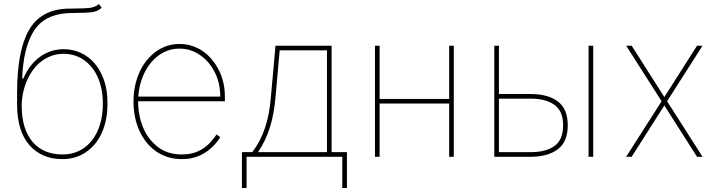

<svg xmlns="http://www.w3.org/2000/svg" viewBox="-20 -770 3533 943"><path d="M286.2 11.4Q183.6 11.4 123.6 -58.2Q63.9 -127.8 63.9 -257.1V-312.5Q63.9 -519.5 121.1 -620.4Q177.9 -720.9 305.4 -727.3Q331 -728.3 354.4 -728.3Q371.8 -728.3 387.4 -728.9Q403.1 -729.4 417.3 -730.8Q446.4 -733.7 465.9 -750L479.4 -732.2Q459.9 -712.7 426.8 -709.5Q410.5 -708.1 395.2 -707.4Q380 -706.7 365.1 -706.7H358.3Q346.6 -706.3 334.9 -706.1Q323.2 -706 311.1 -705.3Q195.7 -698.2 145.2 -616.5Q94.8 -535.2 88.8 -384.9H95.2Q108 -415.8 127.3 -442.1Q146.7 -468.4 171.7 -487.6Q196.7 -506.7 227.3 -517.6Q257.8 -528.4 293.3 -528.4Q337 -528.4 376.2 -510.7Q415.5 -492.9 445 -458.5Q474.4 -424 491.5 -374.3Q508.5 -324.6 507.8 -260.7Q507.8 -218 500.4 -181.8Q492.9 -145.6 479.2 -115.8Q465.6 -85.9 446 -62.7Q426.5 -39.4 402.7 -23.1Q353 11.4 286.2 11.4ZM286.2 -11.4Q331.7 -11 368.6 -29.1Q405.5 -47.2 431.5 -80.3Q457.4 -113.3 471.4 -159.3Q485.4 -205.3 485.1 -260.7Q485.1 -300.4 478.2 -333.8Q471.2 -367.2 458.6 -394.2Q446 -421.2 428.8 -441.6Q411.6 -462 391 -476.2Q346.9 -505.7 292.6 -505.7Q260.3 -505.7 232.4 -495.6Q204.5 -485.4 181.6 -467.5Q158.7 -449.6 141.2 -425.1Q123.6 -400.6 111.5 -372Q99.4 -343.4 93 -312.3Q86.6 -281.2 86.6 -250Q86.6 -190 101.2 -145.2Q115.8 -100.5 142.2 -70.7Q168.7 -40.8 205.3 -26.1Q241.8 -11.4 286.2 -11.4Z M635.7 0ZM872.9 11.4Q835.2 11.4 803.4 1.2Q771.7 -8.9 745.6 -27.3Q719.5 -45.8 699.2 -71.2Q679 -96.6 665.1 -127.1Q635.7 -191.4 635.7 -271.3Q635.7 -313.2 643.8 -350.3Q652 -387.4 666.5 -418.5Q681.1 -449.6 701.3 -474.3Q721.6 -498.9 746.1 -516.7Q797.2 -554 861.5 -554Q894.9 -554 924 -544.4Q953.1 -534.8 977.6 -517.6Q1002.1 -500.4 1021.7 -476.6Q1041.2 -452.8 1055.4 -424.7Q1084.5 -366.5 1084.5 -295.5V-272.7H658.4Q658.4 -204.2 682.5 -144.5Q706.3 -85.9 756.7 -47.2Q804.3 -11.4 872.9 -11.4Q922.9 -11.4 957.4 -29.1Q974.8 -38 988.5 -48.3Q1002.1 -58.6 1012.4 -70Q1033 -92.7 1043.3 -109.4L1061.8 -96.6Q1055.8 -86.6 1046.7 -74.8Q1037.6 -62.9 1025.6 -50.8Q1013.5 -38.7 998 -27.3Q982.6 -16 963.8 -7.3Q945 1.4 922.2 6.6Q899.5 11.7 872.9 11.4ZM1061.8 -295.5Q1061.8 -362.2 1034.4 -415.8Q1007.1 -469.5 961.6 -500Q916.5 -531.2 861.5 -531.2Q820.3 -531.6 784.8 -513.5Q749.3 -495.4 722.5 -463.6Q695.7 -431.8 679.2 -388.7Q662.6 -345.5 659.1 -295.5Z M1683.9 153.4H1661.2V0H1191.1V153.4H1168.3V-22.7H1218.8Q1297.2 -122.5 1310.4 -292.6L1333.1 -545.5H1608.7V-22.7H1683.9ZM1585.9 -22.7V-522.7H1353.7L1333.1 -292.6Q1329.5 -251.1 1322.8 -214.3Q1316.1 -177.6 1305.6 -144.4Q1295.1 -111.2 1280.7 -81Q1266.3 -50.8 1247.2 -22.7Z M2208.8 0H2186.1V-261.4H1844.5V0H1821.7V-545.5H1844.5V-284.1H2186.1V-545.5H2208.8Z M2407.7 0ZM2586.6 0H2407.7V-545.5H2430.4V-308.2H2586.6Q2671.5 -308.2 2719.8 -271.7Q2768.5 -234.7 2768.5 -154.8Q2768.5 -73.5 2719.5 -36.9Q2670.8 0 2586.6 0ZM2586.6 -22.7Q2661.2 -22.7 2703.1 -52.9Q2745.7 -83.1 2745.7 -154.8Q2745.7 -224.4 2703.1 -255Q2660.9 -285.5 2586.6 -285.5H2430.4V-22.7ZM2893.5 0H2870.7V-545.5H2893.5Z M3055.4 0ZM3430.4 0H3403.4L3242.9 -252.1L3082.4 0H3055.4L3229.4 -272.7L3055.4 -545.5H3082.4L3242.9 -293.3L3403.4 -545.5H3430.4L3256.4 -272.7Z"/></svg>

Font: Linik Sans Thin
Style: Regular
Weight: 100
Designer: Fonts by Rasmus Andersson / Changes by Cristiano Sobral with parts from Marc Monis
Foundry: rsms
Version: Version 3.020; ttfautohint (v1.6)